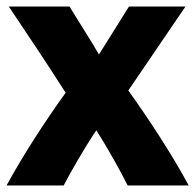

<svg xmlns="http://www.w3.org/2000/svg" viewBox="-28 -558 598 588"><path d="M267 -159C230 -104 190 -34 167 10H-8C44 -85 111 -188 173 -274C117 -362 58 -450 -1 -538H185C202 -509 260 -419 275 -391L367 -538H540L365 -281C429 -191 497 -88 550 10H363C340 -36 302 -104 267 -159Z"/></svg>

Font: Repo ExtraBold
Style: Bold
Weight: 700
Designer: Stefan Peev
Foundry: Context Ltd
Version: Version 1.502